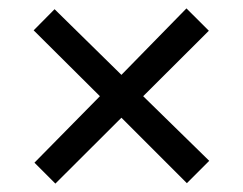

<svg xmlns="http://www.w3.org/2000/svg" viewBox="-20 -477 578 457"><path d="M269 -196.8 111.8 -40 62 -89.8 217.8 -248 60.1 -404.8 109.9 -455.1 269 -298.8 423.8 -457 477.1 -403.8 320.8 -248 478 -94.2 424.8 -41Z"/></svg>

Font: Sura
Style: Regular
Weight: 400
Designer: Carolina Giovagnoli
Foundry: Huerta Tipografica
Version: Version 1.003;PS 001.002;hotconv 1.0.70;makeotf.lib2.5.58329